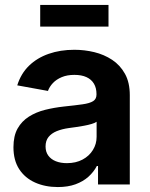

<svg xmlns="http://www.w3.org/2000/svg" viewBox="-20 -757 617 788"><path d="M217.3 10.7Q165.5 10.7 124 -7.8Q82.5 -26.4 58.8 -62.7Q35.2 -99.1 35.2 -152.8Q35.2 -199.2 52.2 -229.5Q69.3 -259.8 98.6 -278.3Q127.9 -296.9 165 -306.2Q202.1 -315.4 242.2 -319.8Q289.6 -324.7 318.8 -328.9Q348.1 -333 362.1 -341.8Q376 -350.6 376 -368.7V-371.1Q376 -396 365.5 -413.6Q355 -431.2 335 -440.4Q314.9 -449.7 285.2 -449.7Q255.4 -449.7 233.4 -440.4Q211.4 -431.2 197.3 -416.3Q183.1 -401.4 176.8 -383.8L50.8 -406.7Q65.9 -455.1 99.1 -487.3Q132.3 -519.5 179.9 -536.1Q227.5 -552.7 285.2 -552.7Q326.7 -552.7 366.9 -543Q407.2 -533.2 440.2 -511.5Q473.1 -489.7 492.9 -454.1Q512.7 -418.5 512.7 -366.2V0H382.3V-75.7H377.4Q364.7 -51.3 343 -31.7Q321.3 -12.2 290 -0.7Q258.8 10.7 217.3 10.7ZM254.4 -87.4Q291.5 -87.4 318.8 -102.1Q346.2 -116.7 361.3 -141.4Q376.5 -166 376.5 -195.3V-257.3Q370.1 -252.4 356.2 -248.3Q342.3 -244.1 325.2 -241Q308.1 -237.8 291.3 -235.4Q274.4 -232.9 262.2 -231.4Q234.4 -227.5 212.9 -218.8Q191.4 -210 179.2 -194.8Q167 -179.7 167 -155.8Q167 -133.8 178.2 -118.4Q189.5 -103 209.2 -95.2Q229 -87.4 254.4 -87.4ZM425.3 -736.8V-647.9H145V-736.8Z"/></svg>

Font: Inter
Style: 650
Weight: 650
Designer: Rasmus Andersson
Foundry: rsms
Version: Version 4.001;git-66647c0bb